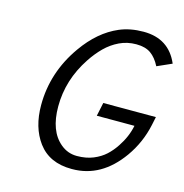

<svg xmlns="http://www.w3.org/2000/svg" viewBox="-109 -831 904 945"><g transform="rotate(15 343.0 -358.0)"><path d="M338.9 14.2Q225.6 14.2 168 -63.5Q113.3 -137.7 113.3 -251Q113.3 -418 213.9 -560.1Q288.1 -665.5 385.7 -707Q439.9 -730 507.8 -730Q637.2 -730 686 -615.2L611.3 -582Q591.3 -621.6 563.2 -641.4Q535.2 -661.1 489 -661.1Q442.9 -661.1 403.6 -642.3Q364.3 -623.5 333 -592.5Q301.8 -561.5 275.4 -521.5Q196.3 -402.3 196.3 -266.6Q196.3 -141.1 264.6 -84.5Q300.8 -54.2 347.7 -54.2Q394.5 -54.2 430.7 -69.1Q466.8 -84 491.7 -106.9Q516.6 -129.9 536.1 -159.7Q571.8 -212.9 583.5 -271H391.6L406.2 -339.8H674.3L665.5 -297.9Q645.5 -204.1 590.8 -127Q490.2 14.2 341.8 14.2Z"/></g></svg>

Font: Tuffy
Style: Italic
Weight: 400
Italic angle: -12°
Designer: Thatcher Ulrich, Karoly Barta and Michael Everson
Version: Version 001.271